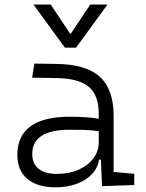

<svg xmlns="http://www.w3.org/2000/svg" viewBox="-20 -796 626 826"><path d="M418.9 4.9 414.1 -109.4H406.2Q397.5 -55.2 345.7 -22.7Q293.9 9.8 218.3 9.8Q140.1 9.8 97.4 -26.6Q54.7 -63 54.7 -129.4Q54.7 -293.9 281.7 -293.9Q316.4 -293.9 347.9 -291.7Q379.4 -289.6 404.8 -285.2V-307.1Q404.8 -386.2 362.3 -422.1Q319.8 -458 228 -460L118.2 -461.9L127.9 -522.5L224.6 -521Q351.6 -519 410.2 -465.1Q468.8 -411.1 468.8 -297.4V-56.2L557.6 -48.3V0ZM404.8 -231.4Q376 -236.3 343 -237.1Q310.1 -237.8 279.8 -237.8Q118.7 -237.8 118.7 -133.3Q118.7 -92.3 146 -70.1Q173.3 -47.9 223.6 -47.9Q277.8 -47.9 318.6 -66.2Q359.4 -84.5 382.1 -115.2Q404.8 -146 404.8 -182.6ZM259.3 -590.8 124 -776.4H198.2L283.2 -648.9L368.2 -776.4H442.4L307.1 -590.8Z"/></svg>

Font: CaskaydiaMono NF Light
Style: Regular
Weight: 300
Designer: Aaron Bell
Foundry: Saja Typeworks
Version: Version 2111.001; ttfautohint (v1.8.4);Nerd Fonts 3.1.1